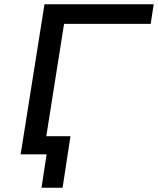

<svg xmlns="http://www.w3.org/2000/svg" viewBox="-20 -725 742 902"><path d="M175 157 199 0H83L96 -85H311L274 157ZM77 0 189 -705H702L688 -613H281L184 0Z"/></svg>

Font: Nunito Sans 7pt SemiExpanded Medium
Style: Italic
Weight: 500
Width: 6
Italic angle: -9°
Designer: Vernon Adams
Foundry: Vernon Adams
Version: Version 3.101;gftools[0.9.27]